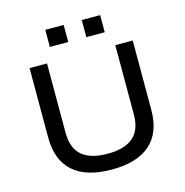

<svg xmlns="http://www.w3.org/2000/svg" viewBox="-128 -1021 1106 1149"><g transform="rotate(-15 425.0 -446.5)"><path d="M425 9Q268 9 186.5 -62.5Q105 -134 105 -275V-705H213V-276Q213 -179 266.5 -134Q320 -89 425 -89Q530 -89 583 -134.5Q636 -180 636 -276V-705H744V-275Q744 -135 663 -63Q582 9 425 9ZM481 -796V-902H595V-796ZM255 -796V-902H369V-796Z"/></g></svg>

Font: Nunito Sans 7pt SemiExpanded Medium
Style: Regular
Weight: 500
Width: 6
Designer: Vernon Adams
Foundry: Vernon Adams
Version: Version 3.101;gftools[0.9.27]